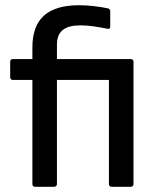

<svg xmlns="http://www.w3.org/2000/svg" viewBox="-20 -715 601 735"><path d="M114 0H187C193 0 198 -4 198 -10V-409H397V-10C397 -4 401 0 407 0H480C487 0 491 -4 491 -10V-479C491 -485 487 -489 480 -489H198V-545C198 -595 228 -618 288 -618C321 -618 356 -612 391 -605C398 -603 402 -606 402 -614V-672C402 -678 399 -682 393 -683C366 -689 320 -695 284 -695C161 -695 104 -642 104 -533V-489H29C23 -489 19 -485 19 -479V-419C19 -413 23 -409 29 -409H104V-10C104 -4 108 0 114 0Z"/></svg>

Font: Sofia Sans Cond SemiBold
Style: Regular
Weight: 600
Width: 3
Designer: Botio Nikoltchev, Ani Petrova
Foundry: lettersoup
Version: Version 4.100